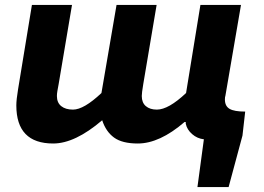

<svg xmlns="http://www.w3.org/2000/svg" viewBox="-20 -567 1068 776"><path d="M731 -66Q730 -71 731 -74H726Q625 13 537 13Q474 13 441 -11Q408 -35 393 -81Q283 13 195 13Q46 13 46 -141Q46 -164 53 -206L109 -547H271L217 -227Q214 -211 212 -199.5Q210 -188 210 -179Q210 -152 227.5 -138Q245 -124 275 -124Q319 -124 390 -191L451 -547H613L559 -227Q553 -191 553 -179Q553 -152 569.5 -138Q586 -124 614 -124Q661 -124 732 -191L790 -547H954L891 -180Q890 -177 889.5 -174Q889 -171 889 -165Q889 -138 908 -127Q927 -116 971 -116L960 -19L904 189H778L804 -4Q777 -7 756.5 -25Q736 -43 731 -66Z"/></svg>

Font: Nebula Sans Bold
Style: Regular
Weight: 700
Italic angle: -9°
Designer: Paul D. Hunt for Adobe (as Source Sans)
Foundry: Nebula Entertainment & Broadcasting LLC
Version: Version 1.010